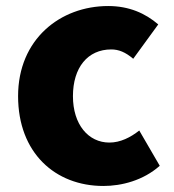

<svg xmlns="http://www.w3.org/2000/svg" viewBox="-20 -603 577 637"><path d="M323 14C383 14 455 -4 510 -53L442 -170C413 -147 379 -130 343 -130C273 -130 222 -190 222 -284C222 -379 271 -439 349 -439C374 -439 396 -430 422 -408L505 -522C462 -559 408 -583 339 -583C180 -583 40 -473 40 -284C40 -96 163 14 323 14Z"/></svg>

Font: Noto Sans T Chinese Black
Style: Bold
Weight: 900
Designer: Ryoko NISHIZUKA (kana & ideographs); Paul D. Hunt (Latin, Greek & Cyrillic); Wenlong ZHANG (bopomofo); Sandoll Communica
Foundry: Adobe Systems Incorporated
Version: Version 1.000;PS 1;hotconv 1.0.78;makeotf.lib2.5.61930